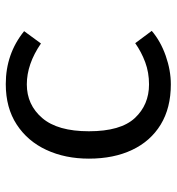

<svg xmlns="http://www.w3.org/2000/svg" viewBox="6 -597 603 655"><g transform="rotate(-90 307.5 -269.5)"><path d="M347.2 -62.6Q387.7 -62.6 422.8 -75.6Q457.9 -88.7 487.7 -109.7L529.7 -53.3Q494.4 -23.1 444.6 -5.6Q394.9 11.8 347.2 11.8Q266.7 11.8 210 -22.8Q153.3 -57.4 123.6 -120.3Q93.8 -183.1 93.8 -267.7Q93.8 -348.7 123.6 -412.8Q153.3 -476.9 210.3 -514.1Q267.2 -551.3 348.2 -551.3Q451.3 -551.3 528.7 -488.7L486.7 -431.3Q416.4 -479.5 347.2 -479.5Q277.4 -479.5 232.3 -426.9Q187.2 -374.4 187.2 -267.7Q187.2 -159.5 232.3 -111Q277.4 -62.6 347.2 -62.6Z"/></g></svg>

Font: FiraCode Nerd Font Mono
Style: Regular
Weight: 400
Monospace: yes
Designer: Carrois Corporate, Edenspiekermann AG, Nikita Prokopov
Foundry: Carrois Corporate, Edenspiekermann AG, Nikita Prokopov
Version: Version 6.002;Nerd Fonts 3.4.0